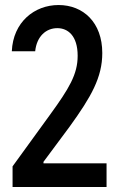

<svg xmlns="http://www.w3.org/2000/svg" viewBox="-20 -744 479 764"><path d="M30 0H404V-94H153V-100L257 -240C343 -359 387 -436 387 -533C387 -655 311 -724 213 -724C117 -724 32 -656 27 -540H120C126 -599 163 -632 208 -632C250 -632 289 -602 289 -522C289 -448 255 -392 178 -286L30 -82Z"/></svg>

Font: Kathrein 67 Medium Condensed
Style: Regular
Weight: 500
Width: 3
Designer: Lazydogs Typefoundry, based on Open Sans by Ascender Corporation
Foundry: Lazydogs Typefoundry
Version: Version 1.003;PS 001.003;hotconv 1.0.88;makeotf.lib2.5.64775